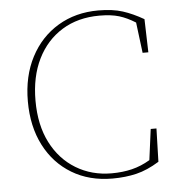

<svg xmlns="http://www.w3.org/2000/svg" viewBox="-51 -738 746 800"><g transform="rotate(-5 322.0 -338.5)"><path d="M388 13Q291 13 218 -31Q145 -75 104.5 -154Q64 -233 64 -338Q64 -443 105.5 -522.5Q147 -602 220.5 -646Q294 -690 389 -690Q449 -690 491 -676.5Q533 -663 578 -637L582 -498H558L542 -626Q507 -648 474 -658Q441 -668 392 -668Q302 -668 235.5 -627Q169 -586 132.5 -512Q96 -438 96 -338Q96 -236 133.5 -162.5Q171 -89 237 -49Q303 -9 386 -9Q432 -9 471 -18.5Q510 -28 547 -50L564 -179H588L584 -40Q534 -9 488 2Q442 13 388 13Z"/></g></svg>

Font: Source Serif Pro ExtraLight
Style: Regular
Weight: 200
Designer: Frank Grießhammer
Foundry: Adobe Systems Incorporated
Version: Version 3.001;hotconv 1.0.111;makeotfexe 2.5.65597